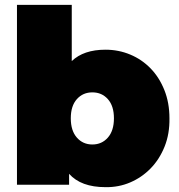

<svg xmlns="http://www.w3.org/2000/svg" viewBox="-20 -762 740 792"><path d="M679 -274Q680 -210 659 -157.5Q638 -105 601.5 -67.5Q565 -30 517 -9.5Q469 11 415 10Q314 10 265 -45V0H50V-742H276V-510Q325 -557 415 -557Q469 -557 517 -537Q565 -517 601 -480Q637 -443 658 -390.5Q679 -338 679 -274ZM450 -274Q450 -325 425 -353Q400 -381 361 -381Q322 -381 297 -353Q272 -325 272 -274Q272 -223 297 -194.5Q322 -166 361 -166Q400 -166 425 -194.5Q450 -223 450 -274Z"/></svg>

Font: CMG Sans Black
Style: Regular
Weight: 900
Designer: Julieta Ulanovsky
Foundry: Julieta Ulanovsky
Version: Version 7.200